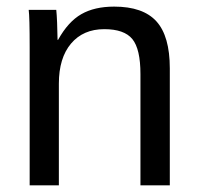

<svg xmlns="http://www.w3.org/2000/svg" viewBox="-20 -558 596 578"><path d="M157.2 -306.2V0H69.3V-415.5Q69.3 -507.8 66.4 -528.3H149.4Q150.9 -514.2 151.9 -490Q152.8 -465.8 153.3 -438H154.8Q185.1 -492.7 224.9 -515.4Q264.6 -538.1 323.7 -538.1Q410.6 -538.1 450.9 -493.7Q491.2 -449.2 491.2 -352.1V0H402.8V-335Q402.8 -410.6 378.4 -440.4Q354 -470.2 293.9 -470.2Q230.5 -470.2 193.8 -426.8Q157.2 -383.3 157.2 -306.2Z"/></svg>

Font: Arimo
Style: Regular
Weight: 400
Designer: Steve Matteson
Foundry: Monotype Imaging Inc.
Version: Version 1.33